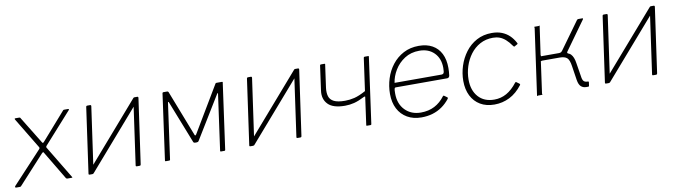

<svg xmlns="http://www.w3.org/2000/svg" viewBox="-37 -1009 5248 1488"><g transform="rotate(-10 2587.5 -265.0)"><path d="M441 -11Q446 -4 445.5 -2Q445 0 440 0H406Q402 0 399 -2Q396 -4 395 -6L261 -230Q258 -235 255 -234Q252 -233 247 -228L42 -4Q41 -2 38 -1Q35 0 30 0H5Q-1 0 -4 -3.5Q-7 -7 0 -15L228 -260Q233 -265 234 -269Q235 -273 233 -277L85 -522Q84 -525 84.5 -527.5Q85 -530 89 -530H120Q125 -530 127 -528.5Q129 -527 130 -524L262 -309Q264 -305 268 -305.5Q272 -306 276 -311L465 -526Q467 -529 469.5 -529.5Q472 -530 477 -530H504Q509 -530 510.5 -527Q512 -524 509 -521L293 -280Q289 -276 287.5 -271.5Q286 -267 289 -263L441 -11Z M686 -520 614 -12Q613 0 602 0H584Q577 0 575 -2Q573 -4 574 -10L646 -520Q647 -530 656 -530H678Q687 -530 686 -520ZM1057 -520 985 -12Q984 -5 982 -2.5Q980 0 972 0H955Q948 0 946 -2Q944 -4 945 -10L1017 -520Q1018 -530 1027 -530H1049Q1058 -530 1057 -520ZM1019 -527 1043 -499 611 -2 588 -31Z M1180 0Q1174 0 1175 -6L1247 -524Q1249 -530 1254 -530H1285Q1292 -530 1295 -523L1435 -163Q1437 -157 1440.5 -157Q1444 -157 1448 -163L1664 -525Q1666 -528 1667.5 -529Q1669 -530 1673 -530H1716Q1723 -530 1721 -524L1649 -6Q1648 0 1642 0H1614Q1608 0 1609 -6L1670 -445Q1671 -449 1668 -449.5Q1665 -450 1663 -445L1458 -110Q1453 -102 1443 -102H1430Q1418 -102 1415 -111L1284 -444Q1283 -449 1280 -449Q1277 -449 1276 -444L1215 -6Q1214 0 1208 0Z M1951 -520 1879 -12Q1878 0 1867 0H1849Q1842 0 1840 -2Q1838 -4 1839 -10L1911 -520Q1912 -530 1921 -530H1943Q1952 -530 1951 -520ZM2322 -520 2250 -12Q2249 -5 2247 -2.5Q2245 0 2237 0H2220Q2213 0 2211 -2Q2209 -4 2210 -10L2282 -520Q2283 -530 2292 -530H2314Q2323 -530 2322 -520ZM2284 -527 2308 -499 1876 -2 1853 -31Z M2764 0Q2761 0 2759.5 -1.5Q2758 -3 2759 -6L2789 -222Q2790 -228 2781 -225Q2732 -200 2696.5 -191Q2661 -182 2624 -182Q2530 -182 2490.5 -223Q2451 -264 2460 -329L2487 -524Q2489 -530 2494 -530H2522Q2525 -530 2526.5 -528.5Q2528 -527 2527 -524L2502 -345Q2497 -306 2505.5 -278Q2514 -250 2543.5 -235Q2573 -220 2631 -220Q2667 -220 2704.5 -229Q2742 -238 2795 -267L2831 -524Q2833 -530 2838 -530H2866Q2873 -530 2871 -524L2799 -6Q2798 0 2792 0Z M3192 10Q3128 10 3080.5 -17.5Q3033 -45 3007.5 -94.5Q2982 -144 2982 -211Q2982 -273 3000.5 -331.5Q3019 -390 3055.5 -437Q3092 -484 3145 -512Q3198 -540 3266 -540Q3328 -540 3372 -515.5Q3416 -491 3439.5 -444.5Q3463 -398 3463 -331Q3463 -317 3462 -302.5Q3461 -288 3459 -272Q3458 -265 3453 -259.5Q3448 -254 3440 -254H3034Q3028 -254 3025 -246.5Q3022 -239 3022 -208Q3022 -126 3070 -77Q3118 -28 3194 -28Q3255 -28 3302 -52.5Q3349 -77 3383 -123Q3387 -127 3389.5 -126.5Q3392 -126 3394 -124L3415 -109Q3420 -106 3417 -98Q3389 -62 3354.5 -38Q3320 -14 3279.5 -2Q3239 10 3192 10ZM3402 -290Q3413 -290 3418.5 -298Q3424 -306 3424 -339Q3424 -413 3380 -457.5Q3336 -502 3263 -502Q3197 -502 3147.5 -470Q3098 -438 3068.5 -389Q3039 -340 3032 -290Z M3840 -540Q3885 -540 3919 -526.5Q3953 -513 3978 -489Q4003 -465 4021 -431Q4024 -427 4023.5 -424.5Q4023 -422 4021 -420L3996 -406Q3994 -405 3991.5 -407Q3989 -409 3986 -413Q3963 -446 3940.5 -465.5Q3918 -485 3894.5 -493.5Q3871 -502 3843 -502Q3786 -502 3741 -477.5Q3696 -453 3665 -411.5Q3634 -370 3617.5 -319Q3601 -268 3601 -215Q3601 -130 3646.5 -79Q3692 -28 3772 -28Q3824 -28 3868.5 -53Q3913 -78 3953 -130Q3959 -136 3963 -131L3984 -116Q3986 -115 3987.5 -111.5Q3989 -108 3987 -105Q3965 -76 3939.5 -54Q3914 -32 3886 -18Q3858 -4 3828 3Q3798 10 3766 10Q3702 10 3655.5 -17.5Q3609 -45 3584 -95Q3559 -145 3559 -212Q3559 -271 3577.5 -329Q3596 -387 3632 -435Q3668 -483 3720.5 -511.5Q3773 -540 3840 -540Z M4102 0 4175 -520Q4175 -525 4173.5 -527.5Q4172 -530 4176 -530H4206Q4211 -530 4213 -532Q4215 -534 4216 -530L4184 -306Q4184 -302 4185.5 -299Q4187 -296 4183 -296H4344V-289Q4397 -289 4418 -267Q4439 -245 4446 -197L4465 -79Q4469 -57 4479 -48.5Q4489 -40 4510 -40Q4517 -40 4516 -33L4512 -6Q4512 -3 4510 -1.5Q4508 0 4505 0H4490Q4465 0 4448.5 -15Q4432 -30 4426 -67L4409 -178Q4402 -228 4384 -244.5Q4366 -261 4325 -261H4188Q4184 -261 4181.5 -259Q4179 -257 4178 -261L4143 -10Q4143 -6 4144.5 -3Q4146 0 4142 0H4112Q4108 0 4105.5 2Q4103 4 4102 0ZM4327 -281V-296Q4338 -296 4344.5 -300.5Q4351 -305 4359 -317L4508 -523Q4511 -527 4513.5 -528.5Q4516 -530 4520 -530H4551Q4556 -530 4556.5 -527Q4557 -524 4554 -520L4393 -296Q4385 -285 4398 -280Z M4750 -520 4678 -12Q4677 0 4666 0H4648Q4641 0 4639 -2Q4637 -4 4638 -10L4710 -520Q4711 -530 4720 -530H4742Q4751 -530 4750 -520ZM5121 -520 5049 -12Q5048 -5 5046 -2.5Q5044 0 5036 0H5019Q5012 0 5010 -2Q5008 -4 5009 -10L5081 -520Q5082 -530 5091 -530H5113Q5122 -530 5121 -520ZM5083 -527 5107 -499 4675 -2 4652 -31Z"/></g></svg>

Font: Libre Franklin Thin
Style: Italic
Weight: 100
Italic angle: -8°
Designer: Pablo Impallari, Rodrigo Fuenzalida, Nhung Nguyen
Foundry: Impallari Type
Version: Version 3.000